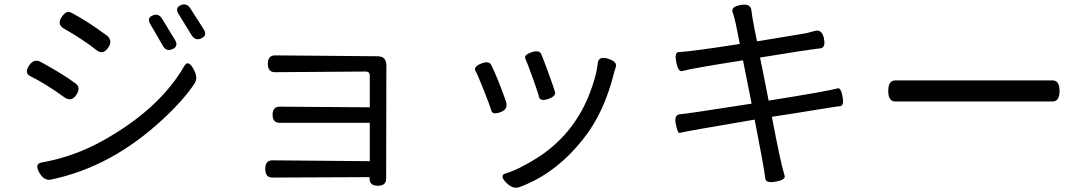

<svg xmlns="http://www.w3.org/2000/svg" viewBox="-20 -806 5040 891"><path d="M677 -695Q661 -723 688.5 -734.5Q716 -746 733 -718L793 -619Q809 -591 780.5 -578Q752 -565 736 -593ZM864 -766 926 -669Q943 -641 914.5 -628Q886 -615 869 -643L808 -742Q791 -770 819 -782Q847 -794 864 -766ZM274 -675Q244 -694 266.5 -727.5Q289 -761 313 -746Q385 -708 472 -644Q506 -620 482.5 -585.5Q459 -551 431 -571Q367 -622 274 -675ZM218 27Q185 35 162 -5.5Q139 -46 174 -52Q326 -79 462 -156Q722 -302 836 -501Q853 -529 877 -487.5Q901 -446 883 -419Q835 -345 735 -252Q497 -31 218 27ZM115 -502Q138 -536 170 -518Q266 -466 329 -420Q357 -401 334.5 -366Q312 -331 278 -355Q191 -418 118 -454Q93 -468 115 -502Z M1695 16 1244 18Q1211 18 1211 -22Q1211 -62 1244 -62L1696 -58V-236H1278Q1245 -236 1245 -273.5Q1245 -311 1278 -311L1696 -308V-455Q1696 -474 1677 -474L1256 -471Q1223 -471 1223 -510Q1223 -549 1256 -549L1731 -545Q1773 -545 1773 -503L1772 23Q1772 56 1733.5 56Q1695 56 1695 23Z M2492 -554Q2497 -544 2525 -467.5Q2553 -391 2555 -381Q2562 -360 2525 -347Q2488 -334 2481 -356Q2480 -367 2453 -442Q2426 -517 2418 -534Q2410 -551 2446.5 -563.5Q2483 -576 2492 -554ZM2754 -514Q2759 -547 2802 -533.5Q2845 -520 2838 -496Q2831 -472 2830 -470Q2784 -283 2688 -163Q2562 -2 2394 61Q2362 75 2329 41.5Q2296 8 2326 -1Q2387 -19 2474 -74Q2637 -178 2712 -361Q2748 -451 2754 -514ZM2186 -477Q2177 -497 2214 -511.5Q2251 -526 2261 -502Q2290 -442 2326 -341Q2342 -300 2304 -286Q2266 -272 2260.5 -292Q2255 -312 2223.5 -391.5Q2192 -471 2186 -477Z M3413 -602Q3391 -722 3379 -752Q3373 -775 3418 -783Q3463 -791 3467 -758L3472 -722Q3484 -656 3493 -614Q3689 -646 3722 -652L3763 -663Q3795 -670 3803.5 -628Q3812 -586 3789 -582Q3714 -573 3507 -539Q3523 -463 3547 -339Q3822 -383 3868 -396Q3882 -400 3890 -358Q3898 -316 3879 -313Q3874 -314 3777.5 -298Q3681 -282 3562 -264Q3603 -47 3621 9Q3627 28 3581.5 36.5Q3536 45 3532 25Q3524 -38 3482 -251Q3157 -196 3133 -189Q3125 -187 3116 -230.5Q3107 -274 3137 -276Q3155 -276 3468 -325Q3450 -414 3428 -526Q3197 -490 3144 -476Q3127 -473 3118 -518Q3110 -563 3128 -564Q3189 -567 3413 -602Z M4135 -433H4864Q4897 -433 4897 -384Q4897 -335 4864 -335H4135Q4102 -335 4102 -384Q4102 -433 4135 -433Z"/></svg>

Font: Raw Maruko Gothic CJK TC
Style: Regular
Weight: 400
Version: Version 1.001